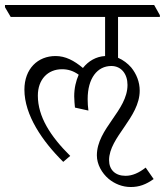

<svg xmlns="http://www.w3.org/2000/svg" viewBox="-50 -643 662 771"><path d="M204 7 232 -17C152 -96 102 -175 102 -259C102 -324 142 -365 199 -365C224 -365 245 -358 266 -343C255 -318 248 -289 248 -256C248 -239 250 -224 251 -211L305 -199C303 -214 302 -229 302 -245C302 -329 341 -378 397 -378C437 -378 462 -346 462 -302C462 -199 339 -127 339 -19C339 17 359 52 386 75C410 95 441 108 475 108C509 108 536 98 567 76L535 30C508 51 482 63 454 63C413 63 388 39 388 0C388 -92 511 -171 511 -279C511 -314 498 -346 477 -372C463 -388 445 -402 424 -411V-575H592V-582L569 -623H-30V-614L-7 -575H372V-418C336 -416 305 -398 283 -370C247 -400 213 -418 173 -418C102 -418 48 -367 48 -283C48 -181 120 -76 204 7Z"/></svg>

Font: Noto Serif Devanagari Condensed Light
Style: Regular
Weight: 300
Width: 3
Designer: Universal Thirst, Indian Type Foundry and the Monotype Design Team
Foundry: Monotype Imaging Inc.
Version: Version 2.004